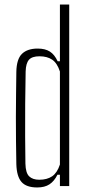

<svg xmlns="http://www.w3.org/2000/svg" viewBox="-20 -820 387 846"><path d="M144 6Q96 6 74.8 -18.2Q53.5 -42.5 52 -97Q51 -146.5 50.5 -198.8Q50 -251 50 -303.5Q50 -356 50.8 -406.5Q51.5 -457 52 -503Q53 -560 77 -583Q101 -606 146 -606Q179 -606 199.8 -592.8Q220.5 -579.5 234 -550H244V-800H285V0H244V-50H233Q219 -21.5 198 -7.8Q177 6 144 6ZM153 -28Q187.5 -28 209.8 -43.2Q232 -58.5 244 -95V-505Q232 -542 210 -557Q188 -572 154 -572Q121 -572 107.5 -556.5Q94 -541 93 -505Q91.5 -436.5 91 -362.2Q90.5 -288 90.8 -219.5Q91 -151 92 -99Q93 -58 108.5 -43Q124 -28 153 -28Z"/></svg>

Font: Big Shoulders Text SC Thin
Style: Regular
Weight: 100
Designer: Patric King
Foundry: XO Type Co
Version: Version 2.002